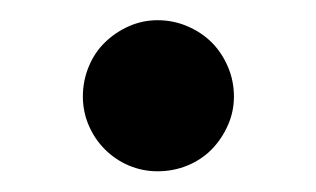

<svg xmlns="http://www.w3.org/2000/svg" viewBox="-20 -392 313 190"><path d="M136 -372Q151.5 -372 165.5 -366Q179.5 -360 189.5 -350Q199.5 -340 205.5 -326Q211.5 -312 211.5 -296.5Q211.5 -281.5 205.5 -268Q199.5 -254.5 189.5 -244.2Q179.5 -234 165.5 -228.2Q151.5 -222.5 136 -222.5Q121 -222.5 107.5 -228.2Q94 -234 83.8 -244.2Q73.5 -254.5 67.8 -268Q62 -281.5 62 -296.5Q62 -312 67.8 -326Q73.5 -340 83.8 -350Q94 -360 107.5 -366Q121 -372 136 -372Z"/></svg>

Font: LatoCHI
Style: Regular
Weight: 400
Designer: Lukasz Dziedzic
Foundry: tyPoland Lukasz Dziedzic
Version: Version 1.104